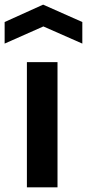

<svg xmlns="http://www.w3.org/2000/svg" viewBox="-52 -808 375 828"><path d="M-32 -713 134 -788 303 -713V-620L135 -694L-32 -620ZM64 -540H196V0H64Z"/></svg>

Font: Encode Sans Narrow
Style: SemiBold
Weight: 600
Designer: Pablo Impallari, Andres Torresi
Foundry: Pablo Impallari, Andres Torresi
Version: Version 1.000; ttfautohint (v1.00) -l 8 -r 50 -G 200 -x 14 -